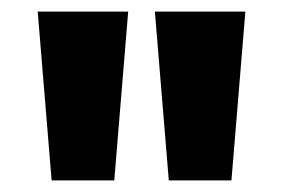

<svg xmlns="http://www.w3.org/2000/svg" viewBox="-20 -720 488 331"><path d="M45 -700 69 -409H177L201 -700ZM247 -700 271 -409H379L403 -700Z"/></svg>

Font: Overpass ExtraBold
Style: Regular
Weight: 800
Designer: Delve Withrington, Thomas Jockin
Foundry: Delve Fonts
Version: Version 3.000;DELV;Overpass